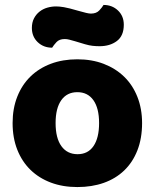

<svg xmlns="http://www.w3.org/2000/svg" viewBox="-20 -741 626 777"><path d="M555 -243Q555 -181 536 -132.5Q517 -84 482.5 -51Q448 -18 400 -1Q352 16 293 16Q234 16 186 -2Q138 -20 103.5 -53.5Q69 -87 50 -135Q31 -183 31 -243Q31 -302 50 -350Q69 -398 103.5 -431.5Q138 -465 186 -483Q234 -501 293 -501Q352 -501 400 -482.5Q448 -464 482.5 -430.5Q517 -397 536 -349Q555 -301 555 -243ZM205 -243Q205 -182 228.5 -149.5Q252 -117 294 -117Q336 -117 358.5 -150Q381 -183 381 -243Q381 -303 358 -335.5Q335 -368 293 -368Q251 -368 228 -335.5Q205 -303 205 -243ZM298 -697Q316 -692 328 -689Q340 -686 348 -686Q370 -686 382 -699Q394 -712 399 -721Q434 -721 457.5 -698.5Q481 -676 481 -641Q481 -596 453 -575Q425 -554 383 -554Q369 -554 355 -555.5Q341 -557 324 -562L284 -574Q270 -578 260.5 -580.5Q251 -583 242 -583Q220 -583 208.5 -570.5Q197 -558 191 -548Q156 -548 132.5 -570.5Q109 -593 109 -628Q109 -650 117.5 -666.5Q126 -683 140 -694Q154 -705 171.5 -710Q189 -715 207 -715Q220 -715 238.5 -712Q257 -709 298 -697Z"/></svg>

Font: Baloo Paaji
Style: Regular
Weight: 400
Designer: Shuchita Grover and Ek Type
Foundry: Ek Type
Version: Version 1.443;PS 1.000;hotconv 16.6.51;makeotf.lib2.5.65220;